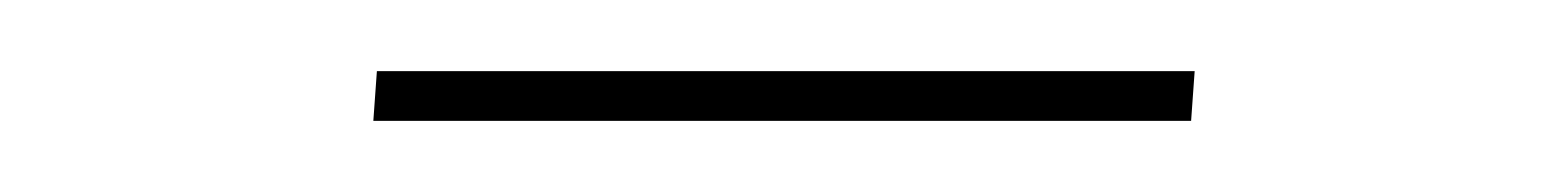

<svg xmlns="http://www.w3.org/2000/svg" viewBox="-20 -526 439 54"><path d="M85 -492H315L316 -506H86Z"/></svg>

Font: Josefin Slab Thin
Style: Italic
Weight: 100
Italic angle: -12°
Designer: Santiago Orozco
Foundry: Typemade
Version: Version 2.000